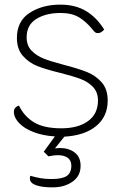

<svg xmlns="http://www.w3.org/2000/svg" viewBox="-20 -580 525 829"><path d="M258 10 217 61Q231 59 238 59Q277 59 302.5 78.5Q328 98 328 136Q328 180 293 204.5Q258 229 207 229Q161 229 135 219.5Q109 210 109 191Q109 183 111 179Q136 186 156 189.5Q176 193 203 193Q249 193 268.5 179.5Q288 166 288 135Q288 113 272.5 101.5Q257 90 229 90Q214 90 189 95L169 75L217 9Q166 6 125.5 -9.5Q85 -25 62.5 -48.5Q40 -72 40 -98Q40 -108 46.5 -115Q53 -122 62 -124Q84 -78 126.5 -52Q169 -26 245 -26Q317 -26 360 -57Q403 -88 403 -146Q403 -182 381.5 -204.5Q360 -227 328 -239Q296 -251 241 -265Q179 -280 142 -294.5Q105 -309 79 -338.5Q53 -368 53 -416Q53 -489 108 -524.5Q163 -560 240 -560Q306 -560 352 -532Q398 -504 430 -452Q422 -444 416 -440.5Q410 -437 402 -437Q396 -437 391.5 -440Q387 -443 381 -451Q353 -486 321.5 -505Q290 -524 242 -524Q178 -524 136.5 -498Q95 -472 95 -419Q95 -383 116.5 -361Q138 -339 170 -326.5Q202 -314 256 -300Q318 -284 355.5 -269Q393 -254 419 -224.5Q445 -195 445 -146Q445 -77 395.5 -36Q346 5 258 10Z"/></svg>

Font: Krub ExtraLight
Style: Regular
Weight: 275
Designer: Ekaluck Peanpanawate
Foundry: Cadson Demak Co.,Ltd.
Version: Version 1.000; ttfautohint (v1.6)